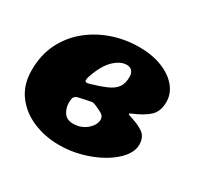

<svg xmlns="http://www.w3.org/2000/svg" viewBox="-136 -690 889 860"><g transform="rotate(30 308.0 -260.0)"><path d="M-11.5 -210Q-11.5 -289 19.2 -350.2Q50 -411.5 102.2 -453.8Q154.5 -496 220 -518Q285.5 -540 355 -540Q421.5 -540 472.8 -520Q524 -500 553.2 -465.2Q582.5 -430.5 582.5 -387Q582.5 -337.5 553.8 -311.5Q525 -285.5 474.5 -265Q462 -260 463.5 -256.8Q465 -253.5 483.5 -248Q519 -237.5 546 -219.5Q573 -201.5 573 -160Q573 -127.5 547 -95.5Q521 -63.5 476.5 -37.5Q432 -11.5 376.5 4.2Q321 20 261.5 20Q189 20 126.8 -6.2Q64.5 -32.5 26.5 -83.8Q-11.5 -135 -11.5 -210ZM243 -285.5Q291 -299.5 322.2 -313Q353.5 -326.5 368.5 -347Q383.5 -367.5 383.5 -402Q383.5 -418.5 374.8 -430.8Q366 -443 345.5 -443Q314.5 -443 281.5 -412Q248.5 -381 225.5 -314.5Q219 -295 221.8 -287.8Q224.5 -280.5 243 -285.5ZM284.5 -219Q272 -216.5 258.5 -213.8Q245 -211 234.5 -208.5Q217.5 -205 211.5 -197Q205.5 -189 205.5 -165Q205.5 -139.5 220.2 -116.8Q235 -94 269 -94Q297.5 -94 319.8 -106.2Q342 -118.5 354.5 -136.2Q367 -154 367 -170Q367 -189 351.2 -198.2Q335.5 -207.5 312 -217Q304.5 -220 299.8 -220.8Q295 -221.5 284.5 -219Z"/></g></svg>

Font: Besley* Fatface
Style: Italic
Weight: 900
Italic angle: -13°
Designer: Owen Earl
Foundry: indestructible type*
Version: Version 3.000; ttfautohint (v1.8.3)